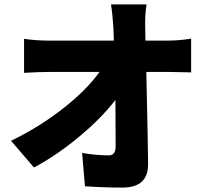

<svg xmlns="http://www.w3.org/2000/svg" viewBox="-20 -814 932 870"><path d="M535 36Q451 36 365 30L352 -121Q416 -110 473 -110Q504 -110 504 -150Q504 -280 503 -361Q439 -278 338 -194Q237 -110 134 -55L30 -176Q160 -239 269 -325Q373 -407 431 -488H207Q159 -488 89 -484V-638Q143 -630 203 -630H349H496L494 -686Q490 -751 483 -794H644Q636 -743 638 -686L639 -630H739Q792 -630 846 -639V-486Q778 -488 747 -488H643Q644 -456 645 -392Q650 -176 651 -73Q653 36 535 36Z"/></svg>

Font: GenSekiGothic TW H
Style: Regular
Weight: 900
Version: Version 1.501;PS 1;hotconv 16.6.51;makeotf.lib2.5.65220